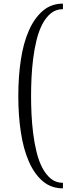

<svg xmlns="http://www.w3.org/2000/svg" viewBox="-20 -930 364 1050"><path d="M149.9 -404.8Q149.9 -358.9 152.3 -305.9Q154.8 -252.9 161.4 -200.4Q168 -147.9 179.9 -98.9Q191.9 -49.8 211.4 -12.5Q231 24.9 258.5 47.4Q286.1 69.8 324.2 69.8V100.1Q259.8 100.1 213.9 61Q168 22 137.9 -46.6Q107.9 -115.2 94 -207Q80.1 -298.8 80.1 -404.8Q80.1 -511.2 94 -603Q107.9 -694.8 137.9 -762.9Q168 -831.1 213.9 -870.6Q259.8 -910.2 324.2 -910.2V-879.9Q286.1 -879.9 258.5 -857.4Q231 -835 211.4 -797.4Q191.9 -759.8 179.9 -710.9Q168 -662.1 161.4 -609.6Q154.8 -557.1 152.3 -504.2Q149.9 -451.2 149.9 -404.8Z"/></svg>

Font: Sevillana
Style: Regular
Weight: 400
Designer: Olga Umpeleva
Foundry: Brownfox
Version: Version 1.001